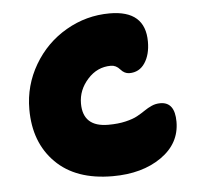

<svg xmlns="http://www.w3.org/2000/svg" viewBox="-41 -544 575 554"><g transform="rotate(-5 246.5 -267.5)"><path d="M264.2 -33.2Q157.7 -33.2 99.4 -91.6Q41 -149.9 41 -246.1Q41 -315.4 75.9 -374.8Q110.8 -434.1 169.4 -468Q228 -502 295.9 -502Q398.9 -502 398.9 -411.1Q398.9 -373.5 382.8 -349.4Q366.7 -325.2 337.9 -325.2Q323.7 -325.2 312.5 -338.1Q301.3 -351.1 286.1 -351.1Q246.6 -351.1 218.8 -320.1Q190.9 -289.1 190.9 -250Q190.9 -182.1 264.2 -182.1Q293 -182.1 314.7 -187.3Q336.4 -192.4 349.1 -199.5Q361.8 -206.5 372.1 -213.6Q382.3 -220.7 393.8 -225.8Q405.3 -231 418.9 -231Q460.9 -231 460.9 -173.8Q460.9 -110.8 405.3 -72Q349.6 -33.2 264.2 -33.2Z"/></g></svg>

Font: Shantell Sans Irregular Bouncy
Style: Bold
Weight: 700
Designer: Stephen Nixon, Anya Danilova, Shantell Martin
Foundry: Arrow Type
Version: Version 1.006;[9816181b4]